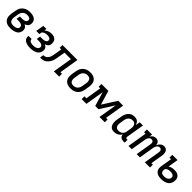

<svg xmlns="http://www.w3.org/2000/svg" viewBox="529 -2281 4042 4042"><g transform="rotate(45 2550.0 -260.0)"><path d="M265 8Q233 8 202 3Q171 -2 144.5 -16.5Q118 -31 98.5 -54Q79 -77 70 -106Q61 -135 61 -167Q61 -199 66 -231L83 -331Q87 -358 97 -385.5Q107 -413 124 -437Q141 -461 165 -479.5Q189 -498 216 -509Q243 -520 271 -524Q299 -528 326 -528Q351 -528 376 -525Q401 -522 423.5 -513.5Q446 -505 465.5 -490.5Q485 -476 496.5 -456Q508 -436 512 -411.5Q516 -387 512 -362Q509 -345 501.5 -328.5Q494 -312 481 -300Q468 -288 452 -279.5Q436 -271 420 -265Q438 -256 453.5 -243Q469 -230 478.5 -212Q488 -194 490.5 -172.5Q493 -151 489 -129Q485 -107 474 -84.5Q463 -62 444.5 -46Q426 -30 403 -19.5Q380 -9 357 -3Q334 3 311 5.5Q288 8 265 8ZM266 -76Q279 -76 292 -77Q305 -78 318 -81Q331 -84 343.5 -88.5Q356 -93 367.5 -100.5Q379 -108 386.5 -120Q394 -132 396 -144Q398 -159 394 -172Q390 -185 381.5 -194.5Q373 -204 361 -210Q349 -216 336 -219.5Q323 -223 309 -224.5Q295 -226 281 -226H219L233 -310H295Q307 -310 319 -310.5Q331 -311 343 -313.5Q355 -316 367.5 -320.5Q380 -325 390.5 -332Q401 -339 408 -350Q415 -361 417 -373Q420 -391 412.5 -406Q405 -421 391 -429.5Q377 -438 360.5 -441Q344 -444 326 -444Q309 -444 291.5 -441.5Q274 -439 257.5 -431.5Q241 -424 226.5 -411.5Q212 -399 202 -383.5Q192 -368 185.5 -351Q179 -334 176 -317L160 -217Q157 -199 157 -181Q157 -163 161 -146Q165 -129 174.5 -114.5Q184 -100 198.5 -91Q213 -82 230.5 -79Q248 -76 266 -76Z M857 8Q831 8 805.5 5.5Q780 3 756 -3.5Q732 -10 710.5 -22Q689 -34 673.5 -52.5Q658 -71 652 -95.5Q646 -120 650 -146L651 -150H746L745 -148Q743 -135 747.5 -123Q752 -111 761 -102.5Q770 -94 782 -89Q794 -84 806.5 -81Q819 -78 831.5 -77Q844 -76 858 -76Q871 -76 885 -77Q899 -78 913 -81Q927 -84 940 -89Q953 -94 965 -102.5Q977 -111 985.5 -123.5Q994 -136 996 -149Q999 -164 995 -177Q991 -190 982 -199Q973 -208 961 -214Q949 -220 936 -223Q923 -226 909 -227Q895 -228 881 -228H819L833 -312H895Q907 -312 919.5 -313Q932 -314 943.5 -316Q955 -318 967 -322Q979 -326 990 -333Q1001 -340 1008.5 -351Q1016 -362 1017 -373Q1020 -391 1012 -406.5Q1004 -422 989 -430Q974 -438 956.5 -441Q939 -444 921 -444Q909 -444 897 -443Q885 -442 872.5 -439.5Q860 -437 848 -432.5Q836 -428 825 -422Q814 -416 804 -406Q794 -396 792 -384L785 -339H692L722 -520H815L806 -467Q823 -483 842 -494.5Q861 -506 882.5 -513.5Q904 -521 925 -524.5Q946 -528 968 -528Q1001 -528 1032.5 -517.5Q1064 -507 1084 -484Q1104 -461 1111 -429Q1118 -397 1113 -363Q1110 -347 1103 -330.5Q1096 -314 1083 -302Q1070 -290 1054 -282Q1038 -274 1021 -268Q1040 -259 1055 -246.5Q1070 -234 1080 -216.5Q1090 -199 1092 -178Q1094 -157 1090 -135Q1086 -111 1074.5 -88.5Q1063 -66 1043.5 -48.5Q1024 -31 1000.5 -20Q977 -9 953.5 -3Q930 3 905.5 5.5Q881 8 857 8Z M1144 0 1158 -84Q1175 -84 1191.5 -86.5Q1208 -89 1223.5 -97.5Q1239 -106 1252 -119Q1265 -132 1274.5 -147Q1284 -162 1290 -178.5Q1296 -195 1300 -211.5Q1304 -228 1307 -244.5Q1310 -261 1313 -278L1339 -436H1292V-520H1738L1666 -84H1713V0H1556L1628 -436H1436L1408 -267Q1404 -242 1398.5 -216.5Q1393 -191 1385 -166.5Q1377 -142 1364 -118Q1351 -94 1333 -73.5Q1315 -53 1292.5 -36.5Q1270 -20 1245 -11.5Q1220 -3 1194.5 -1.5Q1169 0 1144 0Z M2055 8Q2023 8 1993 2Q1963 -4 1938 -19Q1913 -34 1895 -57Q1877 -80 1868.5 -108.5Q1860 -137 1860.5 -168.5Q1861 -200 1866 -231L1883 -331Q1887 -358 1896.5 -384.5Q1906 -411 1922.5 -435Q1939 -459 1961.5 -477.5Q1984 -496 2010.5 -507.5Q2037 -519 2064 -523.5Q2091 -528 2118 -528Q2150 -528 2180 -522Q2210 -516 2235 -501Q2260 -486 2278.5 -463Q2297 -440 2305 -411.5Q2313 -383 2313 -351.5Q2313 -320 2308 -289L2291 -189Q2287 -162 2277.5 -135.5Q2268 -109 2251.5 -85Q2235 -61 2212.5 -42.5Q2190 -24 2163.5 -12.5Q2137 -1 2109.5 3.5Q2082 8 2055 8ZM2056 -76Q2072 -76 2089 -79Q2106 -82 2122 -90Q2138 -98 2151 -110.5Q2164 -123 2173.5 -138Q2183 -153 2189 -169.5Q2195 -186 2197 -203L2214 -303Q2217 -320 2217 -337.5Q2217 -355 2214 -371.5Q2211 -388 2203 -402.5Q2195 -417 2182 -426.5Q2169 -436 2152 -440Q2135 -444 2117 -444Q2101 -444 2084 -441Q2067 -438 2051.5 -430Q2036 -422 2022.5 -409.5Q2009 -397 1999.5 -382Q1990 -367 1984.5 -350.5Q1979 -334 1976 -317L1960 -217Q1957 -200 1956.5 -182.5Q1956 -165 1959.5 -148.5Q1963 -132 1971 -117.5Q1979 -103 1992 -93.5Q2005 -84 2021.5 -80Q2038 -76 2056 -76Z M2383 0V-84H2441L2499 -436H2452V-520H2658L2752 -204L2952 -520H3097L3025 -84H3072V0H2914L2983 -416L2783 -100H2687L2593 -416L2524 0Z M3350 8Q3322 8 3296.5 0Q3271 -8 3253 -26.5Q3235 -45 3225 -69.5Q3215 -94 3211 -120.5Q3207 -147 3209 -175Q3211 -203 3216 -231L3233 -331Q3237 -356 3244.5 -380.5Q3252 -405 3264.5 -427.5Q3277 -450 3295.5 -470Q3314 -490 3336.5 -503.5Q3359 -517 3384.5 -522.5Q3410 -528 3435 -528Q3460 -528 3484.5 -521.5Q3509 -515 3527.5 -499.5Q3546 -484 3557.5 -462.5Q3569 -441 3575 -417L3592 -520H3688L3621 -116Q3620 -108 3621 -100Q3622 -92 3626.5 -86.5Q3631 -81 3638.5 -78.5Q3646 -76 3654 -76H3672L3671 8H3640Q3617 8 3595.5 3.5Q3574 -1 3557 -13.5Q3540 -26 3530.5 -45.5Q3521 -65 3521 -87Q3508 -65 3489 -46.5Q3470 -28 3447 -15.5Q3424 -3 3399 2.5Q3374 8 3350 8ZM3401 -76Q3424 -76 3448.5 -83Q3473 -90 3492 -106.5Q3511 -123 3522.5 -146Q3534 -169 3537 -192L3554 -292Q3557 -310 3557.5 -328.5Q3558 -347 3555.5 -364Q3553 -381 3545 -396.5Q3537 -412 3524.5 -423.5Q3512 -435 3495 -439.5Q3478 -444 3459 -444Q3443 -444 3427 -440.5Q3411 -437 3395.5 -428.5Q3380 -420 3368 -407.5Q3356 -395 3347.5 -380Q3339 -365 3334 -349Q3329 -333 3326 -317L3310 -217Q3307 -200 3306.5 -183Q3306 -166 3309 -149.5Q3312 -133 3319.5 -118.5Q3327 -104 3339.5 -94Q3352 -84 3368 -80Q3384 -76 3401 -76Z M3777 0 3849 -436H3805L3806 -520H3960L3948 -449Q3958 -466 3971 -481Q3984 -496 4000 -507Q4016 -518 4035 -523Q4054 -528 4073 -528Q4095 -528 4115 -520.5Q4135 -513 4148.5 -498Q4162 -483 4169 -463Q4176 -443 4178 -422Q4187 -443 4200.5 -463Q4214 -483 4232 -498Q4250 -513 4272 -520.5Q4294 -528 4316 -528Q4338 -528 4357.5 -521Q4377 -514 4390.5 -499.5Q4404 -485 4411.5 -466Q4419 -447 4421.5 -426.5Q4424 -406 4422.5 -384.5Q4421 -363 4417 -341L4375 -84H4419L4418 0H4264L4323 -357Q4325 -373 4324.5 -389Q4324 -405 4316.5 -418Q4309 -431 4295 -437.5Q4281 -444 4265 -444Q4252 -444 4239 -439Q4226 -434 4215 -424.5Q4204 -415 4197 -402.5Q4190 -390 4185 -377.5Q4180 -365 4176.5 -352Q4173 -339 4171 -325L4117 0H4021L4080 -357Q4082 -373 4081.5 -389Q4081 -405 4073.5 -418Q4066 -431 4051.5 -437.5Q4037 -444 4022 -444Q4008 -444 3995 -439Q3982 -434 3971.5 -424.5Q3961 -415 3953.5 -402.5Q3946 -390 3941 -377.5Q3936 -365 3933 -352Q3930 -339 3928 -325L3874 0Z M4756 8Q4728 8 4701.5 4.5Q4675 1 4650.5 -9.5Q4626 -20 4606.5 -37.5Q4587 -55 4576 -78.5Q4565 -102 4563.5 -129.5Q4562 -157 4566 -185L4608 -436H4561V-520H4718L4680 -290Q4696 -301 4713.5 -308.5Q4731 -316 4748.5 -320Q4766 -324 4784.5 -326Q4803 -328 4821 -328Q4846 -328 4870.5 -324.5Q4895 -321 4915.5 -310.5Q4936 -300 4952.5 -283Q4969 -266 4977.5 -244Q4986 -222 4987 -197Q4988 -172 4984 -147Q4980 -123 4970 -99.5Q4960 -76 4942 -57Q4924 -38 4901 -25Q4878 -12 4853.5 -5Q4829 2 4804.5 5Q4780 8 4756 8ZM4757 -76Q4771 -76 4785 -77.5Q4799 -79 4812.5 -82.5Q4826 -86 4839 -92.5Q4852 -99 4863 -109Q4874 -119 4881 -132Q4888 -145 4890 -159Q4892 -173 4890 -186.5Q4888 -200 4880 -210Q4872 -220 4861 -227Q4850 -234 4837.5 -238Q4825 -242 4811 -243Q4797 -244 4783 -244Q4772 -244 4760 -243Q4748 -242 4736.5 -240Q4725 -238 4713.5 -234Q4702 -230 4691.5 -223.5Q4681 -217 4672.5 -207Q4664 -197 4662 -185L4660 -171Q4657 -150 4662 -130Q4667 -110 4681.5 -97.5Q4696 -85 4716 -80.5Q4736 -76 4757 -76Z"/></g></svg>

Font: Iosevka Etoile Medium
Style: Italic
Weight: 500
Italic angle: -9°
Designer: Belleve Invis
Foundry: Belleve Invis
Version: Version 22.1.2; ttfautohint (v1.8.4)